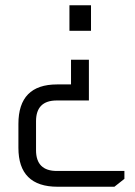

<svg xmlns="http://www.w3.org/2000/svg" viewBox="-20 -538 513 730"><path d="M50 24V-67Q50 -217 197 -217H250V-311H318V-156H196Q117 -156 117 -77V33Q117 112 196 112H453V142L415 172H199Q50 172 50 24ZM244 -421V-518H326V-421Z"/></svg>

Font: Oxanium ExtraLight Light
Style: Regular
Weight: 300
Version: Version 2.000